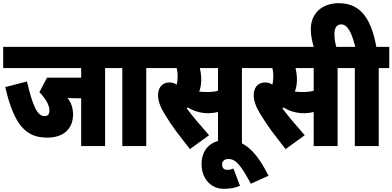

<svg xmlns="http://www.w3.org/2000/svg" viewBox="-20 -916 2461 1204"><path d="M639 -489H705V-622H0V-489H489V-429H275L227 -338C262 -302 290 -261 290 -222C290 -199 280 -188 260 -188C217 -188 188 -239 149 -405L13 -370C71 -117 152 -53 277 -53C379 -53 438 -109 438 -198C438 -239 427 -272 403 -302C421 -300 439 -300 451 -300H489V0H639Z M897 -489H963V-622H693V-489H747V0H897Z M1497 -489H1563V-622H951V-489H1088C1092 -473 1094 -455 1094 -437C1094 -419 1092 -402 1088 -385C1075 -394 1060 -399 1043 -399C993 -399 971 -362 971 -319C971 -285 985 -245 1011 -203C1066 -112 1100 -73 1171 19L1291 -68C1246 -119 1190 -184 1151 -236C1153 -238 1156 -240 1158 -242C1190 -222 1234 -206 1286 -206C1303 -206 1325 -208 1347 -214V0H1497ZM1272 -339C1256 -339 1242 -340 1229 -342C1237 -362 1242 -386 1242 -416C1242 -445 1238 -469 1233 -489H1347V-347C1323 -340 1303 -339 1272 -339Z M1485 249 1444 141C1432 146 1418 149 1406 149C1383 149 1373 137 1373 115C1373 95 1387 81 1412 81C1462 81 1493 126 1553 236L1664 186C1593 46 1520 -39 1401 -39C1299 -39 1244 25 1244 112C1244 200 1298 268 1384 268C1425 268 1455 262 1485 249Z M2097 -489H2163V-622H1551V-489H1688C1692 -473 1694 -455 1694 -437C1694 -419 1692 -402 1688 -385C1675 -394 1660 -399 1643 -399C1593 -399 1571 -362 1571 -319C1571 -285 1585 -245 1611 -203C1666 -112 1700 -73 1771 19L1891 -68C1846 -119 1790 -184 1751 -236C1753 -238 1756 -240 1758 -242C1790 -222 1834 -206 1886 -206C1903 -206 1925 -208 1947 -214V0H2097ZM1872 -339C1856 -339 1842 -340 1829 -342C1837 -362 1842 -386 1842 -416C1842 -445 1838 -469 1833 -489H1947V-347C1923 -340 1903 -339 1872 -339Z M1950 -615H2091C2084 -638 2077 -668 2077 -701C2077 -744 2093 -763 2120 -763C2163 -763 2187 -703 2208 -622H2151V-489H2205V0H2355V-489H2421V-622H2340C2311 -778 2254 -896 2105 -896C1999 -896 1929 -832 1929 -733C1929 -693 1938 -650 1950 -615Z"/></svg>

Font: Noto Sans ExtraCondensed Black
Style: Italic
Weight: 900
Width: 2
Italic angle: -12°
Designer: Monotype Design Team
Foundry: Monotype Imaging Inc.
Version: Version 2.013